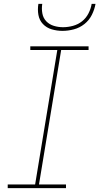

<svg xmlns="http://www.w3.org/2000/svg" viewBox="-20 -975 515 995"><path d="M20 0V-19H162L277 -716H137V-735H439V-716H297L182 -19H322V0ZM304 -815Q275 -815 248 -823Q221 -831 202.5 -850.5Q184 -870 179 -898Q174 -926 179 -955H199Q195 -930 199.5 -905.5Q204 -881 220 -864.5Q236 -848 259 -841Q282 -834 307 -834Q332 -834 358 -841Q384 -848 405 -864.5Q426 -881 438.5 -905.5Q451 -930 455 -955H475Q470 -926 456 -898Q442 -870 417.5 -850.5Q393 -831 363 -823Q333 -815 304 -815Z"/></svg>

Font: Iosevka Etoile Thin
Style: Italic
Weight: 100
Italic angle: -9°
Designer: Belleve Invis
Foundry: Belleve Invis
Version: Version 22.1.2; ttfautohint (v1.8.4)